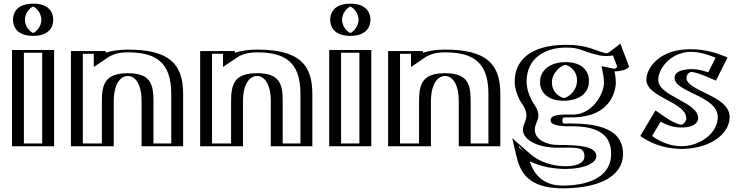

<svg xmlns="http://www.w3.org/2000/svg" viewBox="-20 -799 4034 1049"><path d="M76 -691C76 -643 115 -603 161 -603C207 -603 246 -643 246 -691C246 -739 207 -779 161 -779C115 -779 76 -739 76 -691ZM70.5 0V-526H250.5V0ZM91 -691C91 -731 123.8 -764 161 -764C198.2 -764 231 -731 231 -691C231 -651 198.2 -618 161 -618C123.8 -618 91 -651 91 -691ZM85.5 -15V-511H235.5V-15ZM91 -691C91 -651 123.8 -618 161 -618C198.2 -618 231 -651 231 -691C231 -731 198.2 -764 161 -764C123.8 -764 91 -731 91 -691ZM85.5 -15H235.5V-511H85.5ZM76 -691C76 -739 115 -779 161 -779C207 -779 246 -739 246 -691C246 -643 207 -603 161 -603C115 -603 76 -643 76 -691ZM70.5 0H250.5V-526H70.5ZM116 -691C116 -727.1 143.4 -756.5 161 -763.2C179.2 -756.3 206 -726.9 206 -691C206 -654.9 178.6 -625.5 161 -618.8C142.8 -625.7 116 -655.1 116 -691ZM110.5 -15V-511H210.5V-15ZM51 -691C51 -654.7 71.3 -603 161 -603C250.8 -603 271 -654.8 271 -691C271 -727.3 250.7 -779 161 -779C71.2 -779 51 -727.2 51 -691ZM45.5 0H275.5V-526H45.5Z M576.5 0H392.5V-520H532.5V-491C566.5 -514 613.5 -528 678.5 -528C870.5 -528 955.5 -459 955.5 -287V0H778.5V-244C778.5 -345 752.5 -384 678.5 -384C604.5 -384 576.5 -345 576.5 -244ZM561.5 -15H407.5V-505H517.5V-462.7L540.9 -478.6C571.8 -499.5 615.6 -513 678.5 -513C865.6 -513 940.5 -450.6 940.5 -287V-15H793.5V-244C793.5 -347.6 762.8 -399 678.5 -399C594.5 -399 561.5 -347.9 561.5 -244ZM561.5 -15V-244C561.5 -347.9 594.5 -399 678.5 -399C762.8 -399 793.5 -347.6 793.5 -244V-15H940.5V-287C940.5 -450.6 865.6 -513 678.5 -513C615.6 -513 571.8 -499.5 540.9 -478.6L517.5 -462.7V-505H407.5V-15ZM576.5 0V-244C576.5 -344.8 604.9 -384 678.5 -384C752.2 -384 778.5 -344.8 778.5 -244V0H955.5V-287C955.5 -458.8 870.4 -528 678.5 -528C613.5 -528 566.5 -514 532.5 -491V-520H392.5V0ZM536.5 -15H432.5V-505H492.5V-433L567.5 -483.7C597.3 -503.9 631.5 -513 678.5 -513C829.3 -513 915.5 -461.2 915.5 -287V-15H818.5V-244C818.5 -338.5 804 -399 678.5 -399C553.3 -399 536.5 -338.7 536.5 -244ZM601.5 0V-244C601.5 -354.2 647 -384 678.5 -384C709.9 -384 753.5 -354.1 753.5 -244V0H980.5V-287C980.5 -448.4 906.1 -528 678.5 -528C630.7 -528 589.5 -521.4 557.5 -510.8V-520H367.5V0Z M1282.5 0H1098.5V-520H1238.5V-491C1272.5 -514 1319.5 -528 1384.5 -528C1576.5 -528 1661.5 -459 1661.5 -287V0H1484.5V-244C1484.5 -345 1458.5 -384 1384.5 -384C1310.5 -384 1282.5 -345 1282.5 -244ZM1267.5 -15H1113.5V-505H1223.5V-462.7L1246.9 -478.6C1277.8 -499.5 1321.6 -513 1384.5 -513C1571.6 -513 1646.5 -450.6 1646.5 -287V-15H1499.5V-244C1499.5 -347.6 1468.8 -399 1384.5 -399C1300.5 -399 1267.5 -347.9 1267.5 -244ZM1267.5 -15V-244C1267.5 -347.9 1300.5 -399 1384.5 -399C1468.8 -399 1499.5 -347.6 1499.5 -244V-15H1646.5V-287C1646.5 -450.6 1571.6 -513 1384.5 -513C1321.6 -513 1277.8 -499.5 1246.9 -478.6L1223.5 -462.7V-505H1113.5V-15ZM1282.5 0V-244C1282.5 -344.8 1310.9 -384 1384.5 -384C1458.2 -384 1484.5 -344.8 1484.5 -244V0H1661.5V-287C1661.5 -458.8 1576.4 -528 1384.5 -528C1319.5 -528 1272.5 -514 1238.5 -491V-520H1098.5V0ZM1242.5 -15H1138.5V-505H1198.5V-433L1273.5 -483.7C1303.3 -503.9 1337.5 -513 1384.5 -513C1535.3 -513 1621.5 -461.2 1621.5 -287V-15H1524.5V-244C1524.5 -338.5 1510 -399 1384.5 -399C1259.3 -399 1242.5 -338.7 1242.5 -244ZM1307.5 0V-244C1307.5 -354.2 1353 -384 1384.5 -384C1415.9 -384 1459.5 -354.1 1459.5 -244V0H1686.5V-287C1686.5 -448.4 1612.1 -528 1384.5 -528C1336.7 -528 1295.5 -521.4 1263.5 -510.8V-520H1073.5V0Z M1809 -691C1809 -643 1848 -603 1894 -603C1940 -603 1979 -643 1979 -691C1979 -739 1940 -779 1894 -779C1848 -779 1809 -739 1809 -691ZM1803.5 0V-526H1983.5V0ZM1824 -691C1824 -731 1856.8 -764 1894 -764C1931.2 -764 1964 -731 1964 -691C1964 -651 1931.2 -618 1894 -618C1856.8 -618 1824 -651 1824 -691ZM1818.5 -15V-511H1968.5V-15ZM1824 -691C1824 -651 1856.8 -618 1894 -618C1931.2 -618 1964 -651 1964 -691C1964 -731 1931.2 -764 1894 -764C1856.8 -764 1824 -731 1824 -691ZM1818.5 -15H1968.5V-511H1818.5ZM1809 -691C1809 -739 1848 -779 1894 -779C1940 -779 1979 -739 1979 -691C1979 -643 1940 -603 1894 -603C1848 -603 1809 -643 1809 -691ZM1803.5 0H1983.5V-526H1803.5ZM1849 -691C1849 -727.1 1876.4 -756.5 1894 -763.2C1912.2 -756.3 1939 -726.9 1939 -691C1939 -654.9 1911.6 -625.5 1894 -618.8C1875.8 -625.7 1849 -655.1 1849 -691ZM1843.5 -15V-511H1943.5V-15ZM1784 -691C1784 -654.7 1804.3 -603 1894 -603C1983.8 -603 2004 -654.8 2004 -691C2004 -727.3 1983.7 -779 1894 -779C1804.2 -779 1784 -727.2 1784 -691ZM1778.5 0H2008.5V-526H1778.5Z M2309.5 0H2125.5V-520H2265.5V-491C2299.5 -514 2346.5 -528 2411.5 -528C2603.5 -528 2688.5 -459 2688.5 -287V0H2511.5V-244C2511.5 -345 2485.5 -384 2411.5 -384C2337.5 -384 2309.5 -345 2309.5 -244ZM2294.5 -15H2140.5V-505H2250.5V-462.7L2273.9 -478.6C2304.8 -499.5 2348.6 -513 2411.5 -513C2598.6 -513 2673.5 -450.6 2673.5 -287V-15H2526.5V-244C2526.5 -347.6 2495.8 -399 2411.5 -399C2327.5 -399 2294.5 -347.9 2294.5 -244ZM2294.5 -15V-244C2294.5 -347.9 2327.5 -399 2411.5 -399C2495.8 -399 2526.5 -347.6 2526.5 -244V-15H2673.5V-287C2673.5 -450.6 2598.6 -513 2411.5 -513C2348.6 -513 2304.8 -499.5 2273.9 -478.6L2250.5 -462.7V-505H2140.5V-15ZM2309.5 0V-244C2309.5 -344.8 2337.9 -384 2411.5 -384C2485.2 -384 2511.5 -344.8 2511.5 -244V0H2688.5V-287C2688.5 -458.8 2603.4 -528 2411.5 -528C2346.5 -528 2299.5 -514 2265.5 -491V-520H2125.5V0ZM2269.5 -15H2165.5V-505H2225.5V-433L2300.5 -483.7C2330.3 -503.9 2364.5 -513 2411.5 -513C2562.3 -513 2648.5 -461.2 2648.5 -287V-15H2551.5V-244C2551.5 -338.5 2537 -399 2411.5 -399C2286.3 -399 2269.5 -338.7 2269.5 -244ZM2334.5 0V-244C2334.5 -354.2 2380 -384 2411.5 -384C2442.9 -384 2486.5 -354.1 2486.5 -244V0H2713.5V-287C2713.5 -448.4 2639.1 -528 2411.5 -528C2363.7 -528 2322.5 -521.4 2290.5 -510.8V-520H2100.5V0Z M2862 -90C2862 -142.2 2907 -155 2860 -225C2860 -225 2817 -284 2817 -353C2817 -481 2916 -552.6 3068 -554C3176 -555 3195 -527 3277 -509C3328.8 -503.5 3335.3 -522.3 3355 -534L3393 -434C3374 -398 3312 -411 3312 -411C3318 -383 3321.4 -354.9 3319 -334C3313 -281 3268 -164 3119 -158C3036 -157 3028 -158 3028 -142C3028 -126 3057 -124 3106 -124C3302 -124 3359 -51 3359 42C3359 155 3256 227 3063 230C2863 233 2833 107 2815 -4C2907 141 3205 132 3198 51C3194.4 9.6 3134 8 3029 8C2939 8 2862 -29 2862 -90ZM2970.5 -343C2967.2 -393 3006.8 -438.4 3058.5 -444C3113.5 -450 3154.2 -415 3157.5 -365C3160.8 -315 3127.8 -270 3069.5 -264C3017.7 -258.7 2973.8 -293 2970.5 -343ZM2877 -90C2877 -43.9 2939.8 -7 3029 -7C3126.6 -7 3207.7 -10.5 3212.9 49.7C3217.1 98 3156.9 118.1 3099.7 122.9C3019.1 129.7 2911.4 110 2840.1 47.8C2860.9 136.8 2902.9 217.4 3062.8 215C3253.7 212 3344 142.4 3344 42C3344 -41.1 3298 -109 3106 -109C3065.8 -109 3013 -104.8 3013 -142C3013 -176.5 3045.3 -172.1 3118.6 -173C3257.4 -178.6 3298.6 -286.9 3304.1 -335.7C3306.1 -353.7 3303.1 -380.7 3297.3 -407.9L3292.5 -430.3L3315 -425.7C3316 -425.5 3359.9 -418.7 3376.2 -436L3348 -510.2C3334.2 -499.7 3313.7 -490.1 3274.6 -494.2C3187.8 -513.2 3173.2 -540 3068.1 -539C2920.5 -537.6 2832 -470.4 2832 -353C2832 -289.5 2872.3 -233.6 2872.3 -233.6C2923.1 -157.9 2877 -127.5 2877 -90ZM2955.5 -342C2951.7 -400.6 2997.5 -452.4 3056.9 -458.9C3119.7 -465.8 3168.6 -424.5 3172.5 -366C3176.3 -308.4 3137.3 -255.9 3071 -249.1C3011.7 -243 2959.4 -282.9 2955.5 -342ZM2877 -90C2877 -127.5 2923.1 -157.9 2872.3 -233.6C2872.3 -233.6 2832 -289.5 2832 -353C2832 -470.4 2920.5 -537.6 3068.1 -539C3173.2 -540 3187.8 -513.2 3274.6 -494.2C3313.7 -490.1 3334.2 -499.7 3348 -510.2L3376.2 -436C3359.9 -418.7 3316 -425.5 3315 -425.7L3292.5 -430.3L3297.3 -407.9C3303.1 -380.7 3306.1 -353.7 3304.1 -335.7C3298.6 -286.9 3257.4 -178.6 3118.6 -173C3045.3 -172.1 3013 -176.5 3013 -142C3013 -104.8 3065.8 -109 3106 -109C3298 -109 3344 -41.1 3344 42C3344 142.4 3253.7 212 3062.8 215C2902.9 217.4 2860.9 136.8 2840.1 47.8C2911.4 110 3019.1 129.7 3099.7 122.9C3156.9 118.1 3217.1 98 3212.9 49.7C3207.7 -10.5 3126.6 -7 3029 -7C2939.8 -7 2877 -43.9 2877 -90ZM2955.5 -342C2959.4 -282.9 3011.7 -243 3071 -249.1C3137.3 -255.9 3176.3 -308.4 3172.5 -366C3168.6 -424.5 3119.7 -465.8 3056.9 -458.9C2997.5 -452.4 2951.7 -400.6 2955.5 -342ZM2862 -90C2862 -28.9 2938.9 8 3029 8C3134 8 3194.4 9.1 3198 51C3200.7 82.7 3157.8 103 3098.5 108C3020.8 114.5 2917 94.9 2850 36.5L2814.9 5.9L2825.5 51.2C2847.1 143.6 2895.4 232.5 3063 230C3256 227 3359 154.9 3359 42C3359 -50.8 3301.9 -124 3106 -124C3068.5 -124 3028 -123.3 3028 -142C3028 -158.1 3036.6 -157 3119 -158C3268 -164 3313 -281 3319 -334C3321.4 -355 3318 -382.9 3312 -411C3312.9 -410.8 3362.4 -399.5 3387.1 -425.6L3393.6 -432.5L3354.9 -534.3L3338.9 -522.1C3327.7 -513.6 3312.7 -505.5 3277 -509C3193.3 -527.6 3176.3 -555 3068 -554C2916.1 -552.6 2817 -480.9 2817 -353C2817 -283.6 2859.7 -225.5 2860 -224.9C2907.5 -153.1 2862 -142.3 2862 -90ZM2970.5 -343C2973.8 -293 3017.7 -258.7 3069.5 -264C3127.7 -270 3160.8 -315.1 3157.5 -365C3154.2 -414.9 3113.4 -450 3058.5 -444C3006.7 -438.4 2967.2 -393 2970.5 -343ZM3106 -109C3262.2 -109 3319 -52.1 3319 42C3319 153.7 3219.4 212.6 3061.4 215C2957.2 216.6 2901.4 165.7 2874.3 82.3C2933.4 110.9 3006 124.9 3075.4 124.1C3171.1 122.9 3241.6 92.6 3238 50.5C3233.4 -2.7 3131.4 -7 3029 -7C2973.1 -7 2902 -32.1 2902 -90C2902 -136.9 2948 -155.3 2898.7 -228.8C2898.5 -229.1 2857 -286.6 2857 -353C2857 -481.7 2958 -538 3069 -539C3155.4 -539.8 3153.4 -518.7 3256.8 -496.1C3278.3 -491.3 3307.8 -492.4 3329 -496L3352.4 -434.5C3350.3 -431.4 3349.1 -430.2 3347.2 -428.5C3338.3 -420.7 3334.9 -423.6 3330.8 -424.2L3266.2 -437.7L3272.1 -409.8C3278 -382.2 3281.3 -354.4 3279 -334.6C3272.6 -277.5 3215.5 -177.8 3116.1 -173C3071 -172.4 2988 -179.9 2988 -142C2988 -106.9 3074 -109 3106 -109ZM2930.5 -342.6C2931.7 -324.9 2937.6 -308.9 2947.5 -295.2C2963.3 -273.4 2992.4 -250.1 3053.6 -248.5C3062.5 -248.3 3071.5 -248.7 3080.1 -249.5C3177.7 -259.6 3200.7 -316.8 3197.5 -365.4C3196.2 -384.6 3189.8 -401.9 3178.7 -416.4C3163.6 -436.1 3136.5 -457.2 3079 -459.5C3068.4 -459.9 3057.5 -459.5 3047.3 -458.4C2956.8 -448.5 2927.3 -391.9 2930.5 -342.6ZM2837 -90C2837 -40.9 2905.2 8 3029 8C3129.9 8 3168.7 1.1 3173 50.2C3176.7 93.1 3127.8 105.2 3090.9 108.3C3036.5 112.9 2944.3 100.7 2876.9 41.9L2778.5 -43.9L2800.3 49.1C2819.9 133.1 2857.1 233.1 3064.4 230C3290.1 226.5 3384 143.7 3384 42C3384 -39.9 3337.3 -124 3106 -124C3097.4 -124 3089.7 -123.9 3083.2 -123.9C3061.4 -123.8 3053 -119.2 3053 -142C3053 -151 3056.2 -155.8 3057.6 -156.9C3063.3 -157.6 3086 -157.6 3119.9 -158L3121.4 -158C3309.1 -165.5 3338.9 -289.7 3344.1 -335C3346.2 -354.2 3343.1 -381.5 3337.2 -409.1C3356.6 -409.2 3385.6 -412.7 3403.3 -422.8C3409.4 -426.3 3412.9 -429.9 3417.2 -434.4L3369.4 -560.3L3312.1 -516.8C3300.2 -507.8 3295.5 -507.9 3289.9 -508.2C3227.4 -522.6 3191.6 -555.1 3067.2 -554C2878.7 -552.3 2792 -469.7 2792 -353C2792 -287.3 2833.3 -230.2 2833.6 -229.8C2882.6 -156.4 2837 -133.1 2837 -90ZM2995.5 -342.4C2991.6 -401.7 3047.4 -442.3 3068 -444.5C3077 -445.5 3128.6 -424.5 3132.5 -365.6C3136.4 -306.7 3087.1 -266.3 3060.4 -263.5C3054.1 -262.9 2999.4 -283.3 2995.5 -342.4Z M3572.5 -175C3692 -85 3754.5 -119 3754.5 -153C3754.5 -231 3536.5 -261.4 3536.5 -363C3536.5 -460 3677.5 -602 3932.5 -488L3874.5 -372C3738.5 -434 3705.5 -397 3705.5 -373C3705.5 -311 3941.5 -283 3941.5 -160C3941.5 -9 3687.5 87 3500.5 -54ZM3577 -153.2 3520.4 -58.1C3663.5 41 3841.7 0.2 3903.6 -89.2C3918.4 -110.6 3926.5 -134.4 3926.5 -160C3926.5 -267.8 3690.5 -286.7 3690.5 -373C3690.5 -397.1 3711.8 -421.2 3755.5 -421.1C3782.8 -421 3816.2 -413.5 3867.5 -391.5L3912 -480.5C3711.4 -563.7 3592.3 -481.4 3560.4 -404.4C3554.4 -389.9 3551.5 -375.8 3551.5 -363C3551.5 -278.9 3769.5 -252 3769.5 -153C3769.5 -124.1 3742.1 -102.3 3703.6 -102.4C3671 -102.5 3629.6 -116.3 3577 -153.2ZM3577 -153.2C3629.6 -116.3 3671 -102.5 3703.6 -102.4C3742.1 -102.3 3769.5 -124.1 3769.5 -153C3769.5 -252 3551.5 -278.9 3551.5 -363C3551.5 -375.8 3554.4 -389.9 3560.4 -404.4C3592.3 -481.4 3711.4 -563.7 3912 -480.5L3867.5 -391.5C3816.2 -413.5 3782.8 -421 3755.5 -421.1C3711.8 -421.2 3690.5 -397.1 3690.5 -373C3690.5 -286.7 3926.5 -267.8 3926.5 -160C3926.5 -134.4 3918.4 -110.6 3903.6 -89.2C3841.7 0.2 3663.5 41 3520.4 -58.1ZM3572.4 -174.7 3500.4 -53.7 3511.9 -45.8C3660.8 57.3 3848.2 17.1 3915.9 -80.7C3932.2 -104.3 3941.5 -131.1 3941.5 -160C3941.5 -286.1 3705.5 -307.9 3705.5 -373C3705.5 -386.9 3717.4 -406.2 3755.4 -406.1C3780 -406 3811.2 -399.3 3861.6 -377.7L3874.6 -372.2L3932.6 -488.2L3917.7 -494.4C3711.5 -579.8 3582.2 -496.2 3546.5 -410.1C3539.9 -394.1 3536.5 -378 3536.5 -363C3536.5 -258.5 3754.5 -233.9 3754.5 -153C3754.5 -135.3 3737.3 -117.3 3703.6 -117.4C3675.4 -117.5 3636.8 -129.6 3585.6 -165.5ZM3589.2 -134.1C3624 -115.1 3659 -102.5 3703.5 -102.4C3781.1 -102.3 3794.5 -136.2 3794.5 -153C3794.5 -243.7 3576.5 -271 3576.5 -363C3576.5 -415.9 3624.3 -481.7 3694.5 -505.4C3737.2 -519.9 3792.4 -524.3 3889.6 -483.7L3849.7 -403.8C3809.1 -417.4 3770.5 -426 3725 -418.8C3669.1 -410 3665.5 -385.4 3665.5 -373C3665.5 -294.8 3901.5 -275.3 3901.5 -160C3901.5 -79.4 3823.7 -19.7 3746.6 -4.5C3695 5.7 3622.5 1.1 3542.7 -56ZM3561.4 -195.9 3478.1 -55.9C3531.1 -19.2 3591.1 5.5 3661.8 12.5C3798.2 26 3900.7 -25.5 3942.3 -85.5C3958 -108.2 3966.5 -133.2 3966.5 -160C3966.5 -278.3 3730.5 -300 3730.5 -373C3730.5 -398.8 3755.1 -406.1 3755.1 -406.1C3762 -406 3787.3 -403.1 3837.4 -381.6L3891.6 -358.4L3955 -485.1L3941.7 -490.6C3886.7 -513.4 3833.4 -526.4 3779.4 -529.6C3616.9 -539.1 3543.7 -461.8 3520.8 -406.7C3514.6 -391.5 3511.5 -376.6 3511.5 -363C3511.5 -266.7 3729.5 -241.8 3729.5 -153C3729.5 -130.9 3708.5 -118.5 3703.4 -117.4C3697.7 -117.7 3662.2 -125.3 3612.2 -160.3Z"/></svg>

Font: Hussar Outliner
Style: Regular
Weight: 700
Foundry: Cannot Into Space Fonts
Version: Version 0.92